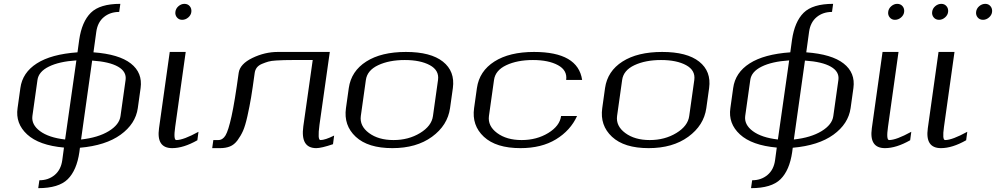

<svg xmlns="http://www.w3.org/2000/svg" viewBox="-20 -770 5177 998"><path d="M606.4 -167 632.8 -354.5Q638.7 -397.5 593.8 -423.3Q548.8 -449.2 459 -455.1L401.4 -44.9Q490.2 -54.7 545.4 -88.4Q600.6 -122.1 606.4 -167ZM391.6 -562.5Q405.3 -657.2 452.1 -703.6Q499 -750 605.5 -750L599.6 -708Q552.7 -708 520 -681.2Q487.3 -654.3 480.5 -604.5L465.8 -498Q598.6 -488.3 660.2 -439.9Q721.7 -391.6 710.9 -312.5L696.3 -208Q684.6 -126 606.9 -69.8Q529.3 -13.7 395.5 -2L392.6 20.5Q378.9 115.2 332 161.6Q285.2 208 178.7 208L184.6 167Q231.4 167 264.2 139.6Q296.9 112.3 303.7 62.5L312.5 -2.9Q182.6 -14.6 121.1 -71.3Q59.6 -127.9 71.3 -208L85.9 -312.5Q96.7 -392.6 171.4 -440.4Q246.1 -488.3 382.8 -498ZM318.4 -44.9 377 -456.1Q287.1 -450.2 233.9 -423.8Q180.7 -397.5 174.8 -354.5L148.4 -167Q142.6 -122.1 188 -88.4Q233.4 -54.7 318.4 -44.9Z M938.5 -750Q956.1 -750 966.3 -737.8Q976.6 -725.6 974.6 -708Q972.7 -691.4 958.5 -679.2Q944.3 -667 926.8 -667Q910.2 -667 899.9 -679.2Q889.6 -691.4 891.6 -708Q893.6 -725.6 907.7 -737.8Q921.9 -750 938.5 -750ZM945.3 -500 890.6 -110.4Q880.9 -42 896.5 -42Q933.6 -42 1011.7 -85L1005.9 -41Q933.6 0 875 0Q792 0 806.6 -103.5L862.3 -500Z M1556.6 -113.3 1605.5 -458H1501Q1472.7 -458 1457.5 -457.5Q1442.4 -457 1416 -455.6Q1389.6 -454.1 1374.5 -449.7Q1359.4 -445.3 1341.8 -438Q1324.2 -430.7 1314.9 -418.5Q1305.7 -406.2 1303.7 -389.6Q1293 -310.5 1285.2 -263.7Q1277.3 -216.8 1266.1 -166.5Q1254.9 -116.2 1243.2 -89.8Q1231.4 -63.5 1214.4 -40.5Q1197.3 -17.6 1175.3 -8.8Q1153.3 0 1124 0H1083L1088.9 -42H1114.3Q1137.7 -42 1152.3 -66.4Q1167 -90.8 1183.6 -166Q1200.2 -241.2 1220.7 -391.6Q1227.5 -437.5 1292 -468.8Q1356.4 -500 1423.8 -500H1694.3L1640.6 -121.1Q1629.9 -42 1645.5 -42Q1669.9 -42 1716.8 -65.4L1710.9 -20.5Q1650.4 0 1624 0Q1541 0 1556.6 -113.3Z M2230.5 -167 2256.8 -354.5Q2263.7 -404.3 2214.4 -431.2Q2165 -458 2084 -458Q2002.9 -458 1945.8 -431.2Q1888.7 -404.3 1881.8 -354.5L1855.5 -167Q1848.6 -115.2 1897.9 -78.6Q1947.3 -42 2025.4 -42Q2103.5 -42 2163.6 -78.6Q2223.6 -115.2 2230.5 -167ZM2319.3 -208Q2306.6 -118.2 2225.6 -59.1Q2144.5 0 2019.5 0Q1892.6 0 1829.1 -59.1Q1765.6 -118.2 1778.3 -208L1793 -312.5Q1805.7 -400.4 1883.8 -450.2Q1961.9 -500 2089.8 -500Q2218.8 -500 2282.2 -449.7Q2345.7 -399.4 2334 -312.5Z M3005.9 -354.5H2922.9Q2929.7 -404.3 2880.4 -431.2Q2831.1 -458 2750 -458Q2668.9 -458 2611.8 -431.2Q2554.7 -404.3 2547.9 -354.5L2521.5 -167Q2514.6 -115.2 2564 -78.6Q2613.3 -42 2691.4 -42Q2769.5 -42 2829.6 -78.6Q2889.6 -115.2 2896.5 -167H2979.5Q2945.3 -91.8 2870.1 -45.9Q2794.9 0 2685.5 0Q2558.6 0 2495.1 -59.1Q2431.6 -118.2 2444.3 -208L2459 -312.5Q2471.7 -400.4 2549.8 -450.2Q2627.9 -500 2755.9 -500Q2984.4 -500 3005.9 -354.5Z M3562.5 -167 3588.9 -354.5Q3595.7 -404.3 3546.4 -431.2Q3497.1 -458 3416 -458Q3335 -458 3277.8 -431.2Q3220.7 -404.3 3213.9 -354.5L3187.5 -167Q3180.7 -115.2 3230 -78.6Q3279.3 -42 3357.4 -42Q3435.5 -42 3495.6 -78.6Q3555.7 -115.2 3562.5 -167ZM3651.4 -208Q3638.7 -118.2 3557.6 -59.1Q3476.6 0 3351.6 0Q3224.6 0 3161.1 -59.1Q3097.7 -118.2 3110.4 -208L3125 -312.5Q3137.7 -400.4 3215.8 -450.2Q3293.9 -500 3421.9 -500Q3550.8 -500 3614.3 -449.7Q3677.7 -399.4 3666 -312.5Z M4311.5 -167 4337.9 -354.5Q4343.8 -397.5 4298.8 -423.3Q4253.9 -449.2 4164.1 -455.1L4106.4 -44.9Q4195.3 -54.7 4250.5 -88.4Q4305.7 -122.1 4311.5 -167ZM4096.7 -562.5Q4110.4 -657.2 4157.2 -703.6Q4204.1 -750 4310.5 -750L4304.7 -708Q4257.8 -708 4225.1 -681.2Q4192.4 -654.3 4185.5 -604.5L4170.9 -498Q4303.7 -488.3 4365.2 -439.9Q4426.8 -391.6 4416 -312.5L4401.4 -208Q4389.6 -126 4312 -69.8Q4234.4 -13.7 4100.6 -2L4097.7 20.5Q4084 115.2 4037.1 161.6Q3990.2 208 3883.8 208L3889.6 167Q3936.5 167 3969.2 139.6Q4002 112.3 4008.8 62.5L4017.6 -2.9Q3887.7 -14.6 3826.2 -71.3Q3764.6 -127.9 3776.4 -208L3791 -312.5Q3801.8 -392.6 3876.5 -440.4Q3951.2 -488.3 4087.9 -498ZM4023.4 -44.9 4082 -456.1Q3992.2 -450.2 3939 -423.8Q3885.7 -397.5 3879.9 -354.5L3853.5 -167Q3847.7 -122.1 3893.1 -88.4Q3938.5 -54.7 4023.4 -44.9Z M4643.6 -750Q4661.1 -750 4671.4 -737.8Q4681.6 -725.6 4679.7 -708Q4677.7 -691.4 4663.6 -679.2Q4649.4 -667 4631.8 -667Q4615.2 -667 4605 -679.2Q4594.7 -691.4 4596.7 -708Q4598.6 -725.6 4612.8 -737.8Q4627 -750 4643.6 -750ZM4650.4 -500 4595.7 -110.4Q4585.9 -42 4601.6 -42Q4638.7 -42 4716.8 -85L4710.9 -41Q4638.7 0 4580.1 0Q4497.1 0 4511.7 -103.5L4567.4 -500Z M4941.4 -500 4886.7 -110.4Q4877 -42 4892.6 -42Q4929.7 -42 5007.8 -85L5002 -41Q4929.7 0 4871.1 0Q4788.1 0 4802.7 -103.5L4858.4 -500ZM4873 -750Q4889.6 -750 4899.9 -737.8Q4910.2 -725.6 4908.2 -708Q4906.2 -691.4 4892.1 -679.2Q4877.9 -667 4861.3 -667Q4843.8 -667 4833.5 -679.2Q4823.2 -691.4 4825.2 -708Q4827.1 -725.6 4841.3 -737.8Q4855.5 -750 4873 -750ZM5101.6 -750Q5118.2 -750 5128.4 -737.8Q5138.7 -725.6 5136.7 -708Q5134.8 -691.4 5120.6 -679.2Q5106.4 -667 5089.8 -667Q5072.3 -667 5062 -679.2Q5051.8 -691.4 5053.7 -708Q5055.7 -725.6 5069.8 -737.8Q5084 -750 5101.6 -750Z"/></svg>

Font: okolaks
Style: RegularItalic
Weight: 500
Italic angle: -8°
Version: Version 000.6.0